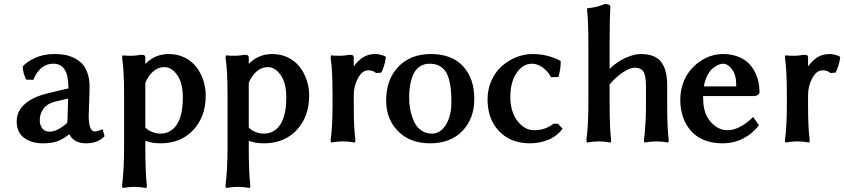

<svg xmlns="http://www.w3.org/2000/svg" viewBox="-20 -712 4252 967"><path d="M323.2 -215.8 257.8 -200.2Q218.3 -190.4 199.2 -164.8Q180.2 -139.2 180.2 -106.9Q180.2 -82.5 192.6 -65.7Q205.1 -48.8 230 -48.8Q265.1 -48.8 312 -86.9Q319.8 -92.8 319.8 -107.9ZM414.1 9.8Q351.6 9.8 329.1 -36.1Q295.9 -9.8 267.8 0Q239.7 9.8 194.8 9.8Q137.7 9.8 100.8 -18.3Q64 -46.4 64 -101.1Q64 -152.8 106 -189Q147.9 -225.1 221.2 -242.2L329.1 -268.1H327.1Q324.2 -268.1 324.2 -274.9Q324.2 -391.1 249 -391.1Q228 -391.1 210.2 -383.1Q192.4 -375 180.2 -361.8Q168 -348.6 160.4 -335.9Q152.8 -323.2 147.9 -310.1L111.8 -311Q96.2 -341.8 94.2 -377Q115.2 -401.4 157.5 -420.7Q199.7 -439.9 254.9 -439.9Q281.2 -439.9 304.4 -436Q327.6 -432.1 351.6 -420.9Q375.5 -409.7 392.6 -392.1Q409.7 -374.5 420.4 -344.7Q431.2 -314.9 431.2 -275.9Q431.2 -252.9 430.2 -231Q429.7 -214.4 428.2 -175.8Q426.8 -137.2 426.8 -127.9Q426.8 -49.8 458 -49.8Q467.8 -49.8 497.1 -61L506.8 -25.9Q472.2 9.8 414.1 9.8Z M711.9 -293.9V-69.8L709 -73.2Q723.1 -56.2 745.1 -47.6Q767.1 -39.1 788.1 -39.1Q840.3 -39.1 870.6 -84.7Q900.9 -130.4 900.9 -220.2Q900.9 -294.4 872.6 -334.2Q844.2 -374 808.1 -374Q776.9 -374 751.5 -352.3Q726.1 -330.6 710.9 -292ZM830.1 -439.9Q873.5 -439.9 909.4 -422.4Q945.3 -404.8 968.3 -375.2Q991.2 -345.7 1003.7 -308.3Q1016.1 -271 1016.1 -231Q1016.1 -124.5 953.6 -57.4Q891.1 9.8 788.1 9.8Q745.1 9.8 711.9 -2.9V26.9Q711.9 159.2 719.7 223.1L717.8 234.9Q681.6 229 656.7 229Q631.3 229 597.2 234.9L594.7 223.1Q605 143.1 605 26.9V-234.9Q605 -359.9 594.7 -422.9L597.2 -433.1Q649.4 -427.7 689 -436Q703.1 -436 707.5 -433.1Q711.9 -430.2 711.9 -420.9V-390.1Q760.7 -439.9 830.1 -439.9Z M1232.9 -293.9V-69.8L1230 -73.2Q1244.1 -56.2 1266.1 -47.6Q1288.1 -39.1 1309.1 -39.1Q1361.3 -39.1 1391.6 -84.7Q1421.9 -130.4 1421.9 -220.2Q1421.9 -294.4 1393.6 -334.2Q1365.2 -374 1329.1 -374Q1297.9 -374 1272.5 -352.3Q1247.1 -330.6 1231.9 -292ZM1351.1 -439.9Q1394.5 -439.9 1430.4 -422.4Q1466.3 -404.8 1489.3 -375.2Q1512.2 -345.7 1524.7 -308.3Q1537.1 -271 1537.1 -231Q1537.1 -124.5 1474.6 -57.4Q1412.1 9.8 1309.1 9.8Q1266.1 9.8 1232.9 -2.9V26.9Q1232.9 159.2 1240.7 223.1L1238.8 234.9Q1202.6 229 1177.7 229Q1152.3 229 1118.2 234.9L1115.7 223.1Q1126 143.1 1126 26.9V-234.9Q1126 -359.9 1115.7 -422.9L1118.2 -433.1Q1170.4 -427.7 1210 -436Q1224.1 -436 1228.5 -433.1Q1232.9 -430.2 1232.9 -420.9V-390.1Q1281.7 -439.9 1351.1 -439.9Z M1871.1 -439.9Q1890.1 -439.9 1918.9 -429.2L1923.8 -422.9Q1919.9 -397.5 1912.1 -374.5Q1904.3 -351.6 1899.9 -346.2L1874 -344.2Q1859.4 -357.9 1835 -357.9Q1804.7 -357.9 1783.2 -319.1Q1761.7 -280.3 1761.7 -231.9V-181.2Q1761.7 -65.4 1770 -5.9L1768.1 5.9Q1733.9 0 1707 0Q1681.2 0 1647 5.9L1645 -5.9Q1654.8 -72.3 1654.8 -181.2V-234.9Q1654.8 -362.8 1645 -422.9L1647 -433.1Q1699.2 -427.7 1738.8 -436Q1752.9 -436 1757.3 -433.1Q1761.7 -430.2 1761.7 -420.9V-377.9Q1784.7 -408.7 1810.1 -424.3Q1835.4 -439.9 1871.1 -439.9Z M1924.8 -205.1Q1924.8 -312 1986.3 -376Q2047.9 -439.9 2150.4 -439.9Q2254.9 -439.9 2311.8 -378.9Q2368.7 -317.9 2368.7 -213.9Q2368.7 -114.3 2308.6 -52.2Q2248.5 9.8 2146.5 9.8Q2044.9 9.8 1984.9 -51.3Q1924.8 -112.3 1924.8 -205.1ZM2143.6 -391.1Q2114.7 -391.1 2093.8 -376.7Q2072.8 -362.3 2061.8 -337.4Q2050.8 -312.5 2045.7 -283.9Q2040.5 -255.4 2040.5 -222.2Q2040.5 -191.4 2045.9 -162.1Q2051.3 -132.8 2063.5 -103.8Q2075.7 -74.7 2099.4 -56.9Q2123 -39.1 2155.8 -39.1Q2198.2 -39.1 2225.8 -83.7Q2253.4 -128.4 2253.4 -195.8Q2253.4 -232.9 2250.7 -261Q2248 -289.1 2240.7 -314.5Q2233.4 -339.8 2221.4 -356Q2209.5 -372.1 2189.9 -381.6Q2170.4 -391.1 2143.6 -391.1Z M2659.2 -391.1Q2613.3 -391.1 2581.8 -344.7Q2550.3 -298.3 2550.3 -224.1Q2550.3 -149.9 2585.9 -103Q2621.6 -56.2 2670.4 -56.2Q2726.1 -56.2 2767.6 -88.9H2789.6L2813.5 -64Q2785.2 -25.9 2741.9 -8.1Q2698.7 9.8 2649.4 9.8Q2551.8 9.8 2493.7 -51.3Q2435.5 -112.3 2435.5 -211.9Q2435.5 -262.7 2455.3 -306.6Q2475.1 -350.6 2507.6 -379.2Q2540 -407.7 2580.1 -423.8Q2620.1 -439.9 2661.1 -439.9Q2737.8 -439.9 2802.2 -405.8L2804.2 -402.8Q2804.2 -365.2 2792.5 -324.2L2755.4 -323.2Q2737.3 -356 2711.4 -373.5Q2685.5 -391.1 2659.2 -391.1Z M2943.4 -201.2V-475.1Q2943.4 -615.2 2936.5 -664.1L2938.5 -670.9Q2945.3 -671.4 2951.4 -672.1Q2957.5 -672.9 2962.2 -673.6Q2966.8 -674.3 2972.2 -675.3Q2977.5 -676.3 2981 -677Q2984.4 -677.7 2989.3 -679.2Q2994.1 -680.7 2996.6 -681.4Q2999 -682.1 3003.9 -683.8Q3008.8 -685.5 3010.5 -686.3Q3012.2 -687 3017.8 -689.2Q3023.4 -691.4 3025.4 -691.9Q3054.2 -691.9 3054.2 -676.8Q3050.3 -615.7 3050.3 -493.2V-365.2Q3090.3 -403.3 3132.8 -421.6Q3175.3 -439.9 3206.5 -439.9Q3278.8 -439.9 3309.6 -400.6Q3340.3 -361.3 3340.3 -279.8V-181.2Q3340.3 -62 3348.1 -5.9L3346.2 5.9Q3311.5 0 3286.1 0Q3259.8 0 3225.1 5.9L3223.1 -5.9Q3233.4 -85.4 3233.4 -181.2V-276.9Q3233.4 -331.5 3220.5 -351.3Q3207.5 -371.1 3176.3 -371.1Q3152.8 -371.1 3117.2 -347.7Q3081.5 -324.2 3046.4 -282.2L3050.3 -285.2V-201.2Q3050.3 -62 3058.1 -5.9L3056.2 5.9Q3020 0 2995.1 0Q2969.7 0 2935.5 5.9L2933.1 -5.9Q2943.4 -75.7 2943.4 -201.2Z M3524.9 -276.9H3688V-285.2Q3688 -334.5 3666.7 -362.8Q3645.5 -391.1 3621.1 -391.1Q3611.8 -391.1 3599.6 -386.2Q3587.4 -381.3 3572.3 -370.1Q3557.1 -358.9 3543.9 -334.5Q3530.8 -310.1 3524.9 -276.9ZM3772.9 -123 3802.2 -82Q3772 -40 3724.1 -15.1Q3676.3 9.8 3618.2 9.8Q3565.9 9.8 3524.9 -7.3Q3483.9 -24.4 3458.3 -54.7Q3432.6 -85 3419.4 -124Q3406.2 -163.1 3406.2 -209Q3406.2 -251.5 3418.9 -289.1Q3431.6 -326.7 3453.1 -353.8Q3474.6 -380.9 3502.2 -400.6Q3529.8 -420.4 3560.3 -430.2Q3590.8 -439.9 3621.1 -439.9Q3661.6 -439.9 3693.8 -428Q3726.1 -416 3746.6 -397Q3767.1 -377.9 3780.5 -352.3Q3793.9 -326.7 3799.6 -301.3Q3805.2 -275.9 3805.2 -249Q3805.2 -239.3 3796.4 -233.6Q3787.6 -228 3772.9 -228H3521Q3521 -159.7 3541 -125Q3557.1 -94.7 3584.2 -75.4Q3611.3 -56.2 3645 -56.2Q3676.8 -56.2 3711.2 -75.4Q3745.6 -94.7 3772.9 -123Z M4159.2 -439.9Q4178.2 -439.9 4207 -429.2L4211.9 -422.9Q4208 -397.5 4200.2 -374.5Q4192.4 -351.6 4188 -346.2L4162.1 -344.2Q4147.5 -357.9 4123 -357.9Q4092.8 -357.9 4071.3 -319.1Q4049.8 -280.3 4049.8 -231.9V-181.2Q4049.8 -65.4 4058.1 -5.9L4056.2 5.9Q4022 0 3995.1 0Q3969.2 0 3935.1 5.9L3933.1 -5.9Q3942.9 -72.3 3942.9 -181.2V-234.9Q3942.9 -362.8 3933.1 -422.9L3935.1 -433.1Q3987.3 -427.7 4026.9 -436Q4041 -436 4045.4 -433.1Q4049.8 -430.2 4049.8 -420.9V-377.9Q4072.8 -408.7 4098.1 -424.3Q4123.5 -439.9 4159.2 -439.9Z"/></svg>

Font: Linear Smooth
Style: Bold
Weight: 700
Designer: Philipp H. Poll, Flanker
Foundry: Philipp H. Poll, reworked by Flanker
Version: Version 1.061 | FøM Fix